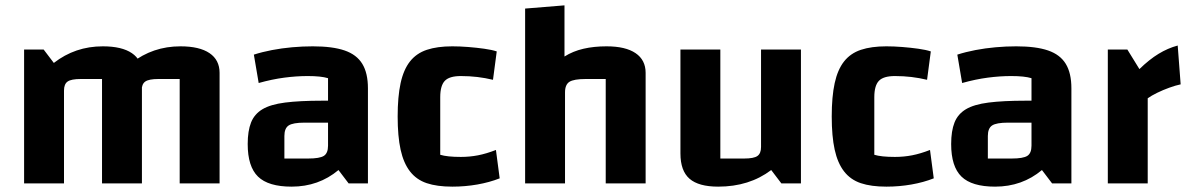

<svg xmlns="http://www.w3.org/2000/svg" viewBox="-20 -685 4438 717"><path d="M70 0V-500H143L181 -450Q221 -481 266.5 -496.5Q312 -512 364 -512Q435 -512 472.5 -486.5Q510 -461 510 -413V0H361V-390H282Q246 -390 232.5 -380.5Q219 -371 219 -347V0ZM361 0V-500L471 -450Q511 -481 556.5 -496.5Q602 -512 654 -512Q725 -512 762.5 -486.5Q800 -461 800 -413V0H651V-390H572Q536 -390 522.5 -380.5Q509 -371 509 -347V0Z M1069 12Q982 12 943.5 -25.5Q905 -63 905 -147Q905 -196 917.5 -227.5Q930 -259 960 -277Q990 -295 1044.5 -302Q1099 -309 1183 -309H1235V-227H1117Q1074 -227 1058 -216.5Q1042 -206 1042 -177V-93H1131Q1174 -93 1189.5 -103Q1205 -113 1205 -141V-393Q1179 -401 1129 -401Q1087 -401 1041.5 -395Q996 -389 946 -375L928 -481Q959 -491 995.5 -498Q1032 -505 1071 -508.5Q1110 -512 1148 -512Q1222 -512 1267 -496.5Q1312 -481 1333 -446.5Q1354 -412 1354 -355V0H1282L1244 -50Q1170 12 1069 12Z M1669 12Q1612 12 1573.5 -1Q1535 -14 1511 -45Q1487 -76 1476 -126Q1465 -176 1465 -250Q1465 -324 1476 -374.5Q1487 -425 1511 -455.5Q1535 -486 1574 -499Q1613 -512 1669 -512Q1697 -512 1728.5 -509.5Q1760 -507 1788.5 -503Q1817 -499 1835 -493L1821 -387Q1792 -394 1762.5 -397.5Q1733 -401 1701 -401Q1658 -401 1641 -383Q1624 -365 1624 -322V-107Q1650 -99 1701 -99Q1734 -99 1765 -105Q1796 -111 1832 -125L1846 -19Q1808 -4 1762.5 4Q1717 12 1669 12Z M1941 0V-653L2088 -665V-474Q2120 -494 2159 -503Q2198 -512 2245 -512Q2316 -512 2353.5 -486.5Q2391 -461 2391 -413V0H2242V-390H2168Q2123 -390 2106.5 -379.5Q2090 -369 2090 -340V0Z M2971 -500V0H2898L2860 -50Q2819 -19 2769.5 -3.5Q2720 12 2662 12Q2589 12 2555 -17.5Q2521 -47 2521 -112V-500H2670V-93H2759Q2795 -93 2808.5 -102.5Q2822 -112 2822 -136V-500Z M3290 12Q3233 12 3194.5 -1Q3156 -14 3132 -45Q3108 -76 3097 -126Q3086 -176 3086 -250Q3086 -324 3097 -374.5Q3108 -425 3132 -455.5Q3156 -486 3195 -499Q3234 -512 3290 -512Q3318 -512 3349.5 -509.5Q3381 -507 3409.5 -503Q3438 -499 3456 -493L3442 -387Q3413 -394 3383.5 -397.5Q3354 -401 3322 -401Q3279 -401 3262 -383Q3245 -365 3245 -322V-107Q3271 -99 3322 -99Q3355 -99 3386 -105Q3417 -111 3453 -125L3467 -19Q3429 -4 3383.5 4Q3338 12 3290 12Z M3696 12Q3609 12 3570.5 -25.5Q3532 -63 3532 -147Q3532 -196 3544.5 -227.5Q3557 -259 3587 -277Q3617 -295 3671.5 -302Q3726 -309 3810 -309H3862V-227H3744Q3701 -227 3685 -216.5Q3669 -206 3669 -177V-93H3758Q3801 -93 3816.5 -103Q3832 -113 3832 -141V-393Q3806 -401 3756 -401Q3714 -401 3668.5 -395Q3623 -389 3573 -375L3555 -481Q3586 -491 3622.5 -498Q3659 -505 3698 -508.5Q3737 -512 3775 -512Q3849 -512 3894 -496.5Q3939 -481 3960 -446.5Q3981 -412 3981 -355V0H3909L3871 -50Q3797 12 3696 12Z M4190 -500 4235 -427Q4272 -463 4306.5 -484Q4341 -505 4378 -515L4389 -370Q4370 -366 4346.5 -357.5Q4323 -349 4301.5 -338.5Q4280 -328 4266 -318V0H4117V-500Z"/></svg>

Font: Changa SemiBold
Style: Regular
Weight: 600
Designer: Eduardo Rodriguez Tunni
Foundry: Eduardo Rodriguez Tunni
Version: Version 3.002; ttfautohint (v1.8.2)